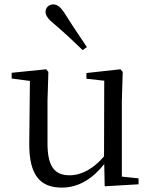

<svg xmlns="http://www.w3.org/2000/svg" viewBox="-20 -838 693 873"><path d="M375 -624C343 -672 310 -720 277 -773C256 -806 241 -818 222 -818C204 -818 187 -805 187 -784C187 -766 201 -749 232 -724C275 -687 316 -649 356 -610ZM456 9 610 0V-27L534 -35V-380L538 -511L528 -523L373 -506V-480L454 -471L453 -127C407 -73 353 -41 296 -41C231 -41 196 -78 196 -185V-380L200 -511L190 -523L33 -507V-481L116 -470L113 -186C112 -37 166 15 261 15C340 15 403 -28 454 -92Z"/></svg>

Font: Source Han Serif CN
Style: Regular
Weight: 400
Designer: Ryoko NISHIZUKA 西塚涼子 (kana & ideographs); Frank Grießhammer (Latin, Greek & Cyrillic); Wenlong ZHANG 张文龙 (bopomofo); San
Foundry: Adobe
Version: Version 2.003;hotconv 1.1.1;makeotfexe 2.6.0